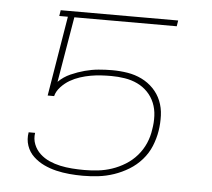

<svg xmlns="http://www.w3.org/2000/svg" viewBox="-44 -567 687 622"><g transform="rotate(5 300.0 -256.0)"><path d="M247 8Q225 8 203 6Q181 4 160 -1Q139 -6 120 -15Q101 -24 85.5 -38.5Q70 -53 63 -73.5Q56 -94 60 -117H81Q78 -97 85 -79.5Q92 -62 105.5 -49.5Q119 -37 136 -29.5Q153 -22 171.5 -18Q190 -14 210 -12.5Q230 -11 250 -11Q272 -11 294.5 -13.5Q317 -16 339.5 -23.5Q362 -31 383 -44Q404 -57 420 -75.5Q436 -94 445.5 -116Q455 -138 458 -161Q462 -183 461 -205.5Q460 -228 452 -247.5Q444 -267 429.5 -282Q415 -297 396 -306Q377 -315 355 -318.5Q333 -322 311 -322Q294 -322 277.5 -321Q261 -320 244 -317Q227 -314 210 -308.5Q193 -303 177.5 -294Q162 -285 149 -271Q136 -257 132 -241H111L154 -501H126L129 -520H511L508 -501H175L139 -288Q156 -305 178.5 -315Q201 -325 223.5 -331Q246 -337 268 -339Q290 -341 312 -341Q338 -341 362.5 -337Q387 -333 408.5 -322.5Q430 -312 446.5 -295Q463 -278 472 -256Q481 -234 482 -208.5Q483 -183 479 -158Q475 -133 465 -108.5Q455 -84 437 -63.5Q419 -43 396 -29Q373 -15 348 -6.5Q323 2 297.5 5Q272 8 247 8Z"/></g></svg>

Font: Iosevka Aile Thin Oblique
Style: Regular
Weight: 100
Italic angle: -9°
Designer: Belleve Invis
Foundry: Belleve Invis
Version: Version 31.1.0; ttfautohint (v1.8.4)